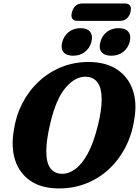

<svg xmlns="http://www.w3.org/2000/svg" viewBox="-20 -1068 797 1101"><path d="M493.5 -712.5Q590.5 -711 653 -668.5Q715.5 -626 740.8 -553.5Q766 -481 751 -390Q738 -298 699.2 -223.5Q660.5 -149 601.8 -95.5Q543 -42 469 -14Q395 14 311.5 12.5Q215.5 11 153.5 -31.8Q91.5 -74.5 67 -149.2Q42.5 -224 59.5 -321.5Q71 -403.5 107.8 -475Q144.5 -546.5 202 -600.2Q259.5 -654 333.5 -683.8Q407.5 -713.5 493.5 -712.5ZM333.5 -71.5Q372 -70 410.5 -97.5Q449 -125 482.8 -186.5Q516.5 -248 541.5 -349Q553 -396 558.2 -433.8Q563.5 -471.5 563 -501.5Q562.5 -563.5 539.5 -594.8Q516.5 -626 475 -628Q414.5 -631.5 358.2 -567.5Q302 -503.5 268.5 -361.5Q256.5 -311.5 251 -271.5Q245.5 -231.5 245.5 -200.5Q245.5 -135 268.5 -104Q291.5 -73 333.5 -71.5ZM399.5 -748.5Q361 -748.5 344 -769.2Q327 -790 337 -827Q347 -864 375 -885.2Q403 -906.5 442 -906.5Q480.5 -906.5 497 -885.2Q513.5 -864 504 -827Q494 -791 466.2 -769.8Q438.5 -748.5 399.5 -748.5ZM618 -748.5Q579.5 -748.5 562.5 -769.2Q545.5 -790 555.5 -827Q565 -864 593.2 -885.2Q621.5 -906.5 660 -906.5Q700 -906.5 716.5 -885.2Q733 -864 723.5 -827Q713.5 -791 685.8 -769.8Q658 -748.5 618 -748.5ZM392.5 -998Q399 -1022.5 414.2 -1035.2Q429.5 -1048 450 -1048H697Q717.5 -1048 726 -1035.2Q734.5 -1022.5 728 -998Q721.5 -973.5 706 -961Q690.5 -948.5 670.5 -948.5H423Q403 -948.5 394.5 -961.2Q386 -974 392.5 -998Z"/></svg>

Font: Fraunces 72pt S100
Style: Bold Italic
Weight: 700
Italic angle: -16°
Version: Version 1.000; ttfautohint (v1.8.3)